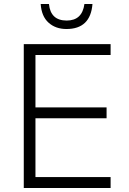

<svg xmlns="http://www.w3.org/2000/svg" viewBox="-20 -933 640 953"><path d="M439 -913H399Q388 -831 311 -831Q231 -831 223 -913H182Q186 -852 221 -820.5Q256 -789 310 -789Q429 -789 439 -913ZM529 0V-54H156V-346H509V-400H156V-660H529V-714H98V0Z"/></svg>

Font: Noto Sans Mono UI Light
Style: Regular
Weight: 300
Designer: Monotype Design team
Foundry: Monotype Imaging Inc.
Version: 1.000